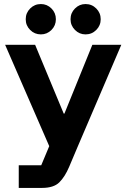

<svg xmlns="http://www.w3.org/2000/svg" viewBox="-20 -719 618 939"><path d="M71.7 200V89.2H181.7L220.8 -4.2L5 -500H151.7L291.7 -163.3H295L431.7 -500H573.3L359.2 0L318.3 96.7Q297.5 145.8 270 172.9Q242.5 200 185.8 200ZM398.3 -550.8Q368.3 -550.8 346.7 -572.5Q325 -594.2 325 -625Q325 -655.8 346.7 -677.5Q368.3 -699.2 398.3 -699.2Q429.2 -699.2 450.8 -677.5Q472.5 -655.8 472.5 -625Q472.5 -594.2 450.8 -572.5Q429.2 -550.8 398.3 -550.8ZM180 -550.8Q149.2 -550.8 127.5 -572.5Q105.8 -594.2 105.8 -625Q105.8 -655.8 127.5 -677.5Q149.2 -699.2 180 -699.2Q210 -699.2 231.7 -677.5Q253.3 -655.8 253.3 -625Q253.3 -594.2 231.7 -572.5Q210 -550.8 180 -550.8Z"/></svg>

Font: Funnel Display Light
Style: Bold
Weight: 700
Version: Version 1.000